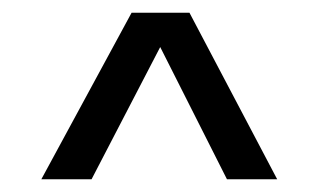

<svg xmlns="http://www.w3.org/2000/svg" viewBox="-20 -614 501 302"><path d="M124 -332H45L187 -594H278L416 -332H337L232 -540Z"/></svg>

Font: Hind Mysuru
Style: Regular
Weight: 400
Designer: Manushi Parikh, Hitesh Malaviya
Foundry: Indian Type Foundry
Version: Version 0.703;PS 1.0;hotconv 1.0.86;makeotf.lib2.5.63406